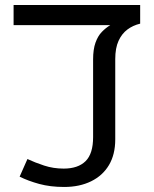

<svg xmlns="http://www.w3.org/2000/svg" viewBox="-20 -735 612 763"><path d="M235 8Q180 8 136 -4Q92 -16 58 -33L89 -103Q119 -89 155.5 -77Q192 -65 233 -65Q290 -65 320 -94.5Q350 -124 350 -190V-499Q350 -539 359.5 -565.5Q369 -592 384.5 -608Q400 -624 418 -635H34V-715H537V-641Q508 -634 486 -617.5Q464 -601 451 -572.5Q438 -544 438 -500V-181Q438 -121 413 -79Q388 -37 342 -14.5Q296 8 235 8Z"/></svg>

Font: lgurmukhi85
Style: Book
Weight: 400
Designer: Jelle Bosma - Monotype Design Team
Foundry: Monotype Imaging Inc.
Version: Version 2.003